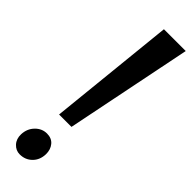

<svg xmlns="http://www.w3.org/2000/svg" viewBox="-296 -873 887 887"><g transform="rotate(45 147.0 -430.0)"><path d="M151.5 -870H294L168.5 -249H87.5ZM28 -60.5Q29.5 -98 53.8 -122.8Q78 -147.5 110.5 -147.5Q141.5 -147.5 158.2 -127Q175 -106.5 174.5 -76.5Q173.5 -38 149.2 -14Q125 10 89 10Q63.5 10 45.2 -9.8Q27 -29.5 28 -60.5Z"/></g></svg>

Font: Merriweather 28pt
Style: Bold Italic
Weight: 700
Italic angle: -7.8°
Version: Version 2.101